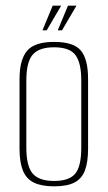

<svg xmlns="http://www.w3.org/2000/svg" viewBox="-20 -651 380 678"><path d="M171 7Q127 7 100 -6Q73 -19 61 -48.5Q49 -78 49 -125V-372Q49 -440 75.5 -471.5Q102 -503 171 -503Q240 -503 265.5 -472.5Q291 -442 291 -372V-125Q291 -79 280 -49.5Q269 -20 243 -6.5Q217 7 171 7ZM171 -12Q224 -12 245.5 -37.5Q267 -63 267 -130V-367Q267 -429 246.5 -456.5Q226 -484 171 -484Q118 -484 95.5 -458Q73 -432 73 -367V-130Q73 -64 95.5 -38Q118 -12 171 -12ZM130 -544 166 -631H196L145 -544ZM184 -544 220 -631H250L199 -544Z"/></svg>

Font: Alumni Sans Thin
Style: Regular
Weight: 100
Designer: Robert E. Leuschke
Foundry: Robert E. Leuschke
Version: Version 1.018